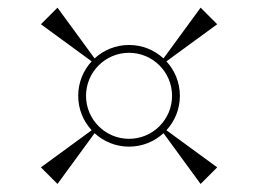

<svg xmlns="http://www.w3.org/2000/svg" viewBox="-20 -545 660 491"><path d="M200 -300C200 -360.7 249.3 -410 310 -410C370.7 -410 420 -360.7 420 -300C420 -239.3 370.7 -190 310 -190C249.3 -190 200 -239.3 200 -300ZM221.9 -204.4C245.1 -183 276 -170 310 -170C344 -170 374.9 -183 398.1 -204.4L493 -74.6L535.4 -117L405.6 -211.9C427 -235.1 440 -266 440 -300C440 -334 427 -364.9 405.6 -388.1L535.4 -483L493 -525.4L398.1 -395.6C374.9 -417 344 -430 310 -430C276 -430 245.1 -417 221.9 -395.6L127 -525.4L84.6 -483L214.4 -388.1C193 -364.9 180 -334 180 -300C180 -266 193 -235.1 214.4 -211.9L84.6 -117L127 -74.6Z"/></svg>

Font: SortefaxS02
Style: Medium
Weight: 500
Designer: gluk
Foundry: gluk
Version: Version 0.261